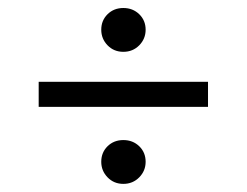

<svg xmlns="http://www.w3.org/2000/svg" viewBox="-20 -532 610 475"><path d="M494.6 -329.6V-267.6H75.7V-329.6ZM230.5 -458.5Q230.5 -481.4 246.1 -496.8Q261.7 -512.2 285.2 -512.2Q308.6 -512.2 324.5 -496.8Q340.3 -481.4 340.3 -458.5Q340.3 -436 324.5 -419.9Q308.6 -403.8 285.2 -403.8Q261.7 -403.8 246.1 -419.9Q230.5 -436 230.5 -458.5ZM230.5 -131.8Q230.5 -154.8 246.1 -170.2Q261.7 -185.5 285.2 -185.5Q308.6 -185.5 324.5 -170.2Q340.3 -154.8 340.3 -131.8Q340.3 -109.4 324.5 -93.3Q308.6 -77.1 285.2 -77.1Q261.7 -77.1 246.1 -93.3Q230.5 -109.4 230.5 -131.8Z"/></svg>

Font: Estedad-FD Regular
Style: FD-Regular
Weight: 400
Designer: Amin Abedi
Version: Version 7.3